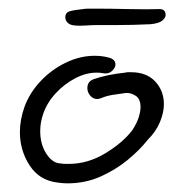

<svg xmlns="http://www.w3.org/2000/svg" viewBox="-20 -443 420 444"><path d="M136 -19Q130 -19 124 -19.5Q118 -20 112 -21Q71 -26 48.5 -60.5Q26 -95 26 -138Q26 -166 37 -197Q49 -229 74 -255.5Q99 -282 132 -298Q165 -314 199 -314Q216 -314 231 -310Q247 -306 247 -294Q247 -286 238.5 -278.5Q230 -271 216 -274Q212 -275 203 -275Q179 -275 154 -262Q129 -249 109 -227.5Q89 -206 80 -180Q73 -160 73 -140Q73 -109 87.5 -87Q102 -65 121 -65Q126 -64 130.5 -64Q135 -64 139 -64Q183 -64 223.5 -88.5Q264 -113 286 -142Q297 -159 301 -172.5Q305 -186 305 -195Q305 -215 293 -222Q281 -229 271 -228Q255 -226 240 -223.5Q225 -221 214 -216Q208 -214 205 -214Q195 -214 188.5 -222Q182 -230 182 -239Q182 -255 197 -260Q211 -265 230 -269Q249 -273 269 -275Q273 -276 276 -276Q279 -276 283 -276Q319 -276 339 -254.5Q359 -233 359 -202Q359 -183 350 -161Q341 -139 321 -119Q303 -96 275 -73Q247 -50 212 -34.5Q177 -19 136 -19ZM179 -384Q148 -382 139.5 -388Q131 -394 131 -403Q131 -414 141.5 -417Q152 -420 172 -422Q177 -423 185 -423Q193 -423 203 -423Q234 -423 277 -422Q320 -421 349 -422Q363 -422 363 -408Q363 -402 355.5 -395.5Q348 -389 328 -387Q309 -386 287 -385.5Q265 -385 245 -385Q224 -385 206.5 -385Q189 -385 179 -384Z"/></svg>

Font: Grape Nuts
Style: Regular
Weight: 400
Designer: Robert E. Leuschke
Foundry: Robert E. Leuschke
Version: Version 1.010; ttfautohint (v1.8.3)